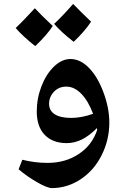

<svg xmlns="http://www.w3.org/2000/svg" viewBox="-20 -712 639 982"><path d="M539.1 -85Q539.1 3.4 500 81.5Q460.9 159.7 392.6 204.8Q324.2 250 245.1 250Q221.7 250 169.2 219.7Q116.7 189.5 75.2 153.8L94.2 105Q157.2 121.1 223.1 121.1Q314.9 121.1 383.3 75.4Q451.7 29.8 477.1 -47.9L476.1 -52.7V-57.1Q435.1 -16.1 397.5 2Q359.9 20 321.3 20Q249.5 20 208.7 -22.2Q168 -64.5 168 -142.1Q168 -208.5 192.1 -271Q216.3 -333.5 256.3 -371.8Q296.4 -410.2 340.3 -410.2Q390.6 -410.2 435.1 -364.7Q479.5 -319.3 509.3 -239.3Q539.1 -159.2 539.1 -85ZM344.2 -108.9Q396 -108.9 456.1 -129.9Q431.2 -196.3 395.5 -232.7Q359.9 -269 319.3 -269Q280.8 -269 255.9 -242.7Q231 -216.3 231 -181.2Q231 -146 260.3 -127.4Q289.6 -108.9 344.2 -108.9ZM250 -579.1Q220.2 -533.2 160.2 -476.1Q97.2 -525.9 60.1 -568.8Q86.4 -593.3 112.3 -621.1Q138.2 -648.9 158.2 -669.9Q192.9 -632.3 250 -579.1ZM445.8 -601.1Q414.1 -552.7 356.9 -498Q293.5 -547.4 256.8 -589.8Q301.8 -631.8 354 -691.9Q391.6 -652.8 445.8 -601.1Z"/></svg>

Font: Sahl Naskh
Style: Bold
Weight: 700
Designer: Pascal Zoghbi
Version: Version 1.001